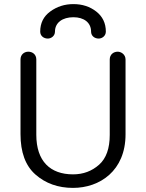

<svg xmlns="http://www.w3.org/2000/svg" viewBox="-20 -900 712 936"><path d="M338 -880C295 -880 258 -868 225 -844C192 -820 176 -787 176 -746C176 -725 193 -712 213 -712C230 -712 248 -725 248 -746C248 -790 285 -816 338 -816C389 -816 424 -790 424 -746C424 -725 441 -712 461 -712C478 -712 496 -725 496 -746C496 -787 480 -820 449 -844C418 -868 381 -880 338 -880ZM515 -242C515 -177 498 -128 463 -97C428 -66 386 -50 336 -50C225 -50 157 -114 157 -243V-610C157 -635 138 -648 118 -648C99 -648 80 -635 80 -610V-246C80 -158 104 -92 153 -49C202 -6 263 16 336 16C466 16 592 -67 592 -245V-610C592 -635 570 -648 554 -648C534 -648 515 -635 515 -610Z"/></svg>

Font: Dongle Light
Style: Regular
Weight: 300
Designer: Yanghee Ryu
Foundry: Yanghee Ryu
Version: Version 2.000